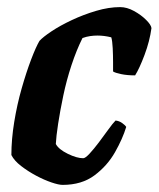

<svg xmlns="http://www.w3.org/2000/svg" viewBox="-20 -520 446 540"><path d="M156 0Q145 0 124.5 -7Q104 -14 81.5 -26Q59 -38 39.5 -53Q20 -68 12 -84Q12 -128 20 -177Q28 -226 41 -271.5Q54 -317 67.5 -352.5Q81 -388 91 -405Q101 -416 125 -432Q149 -448 182 -463.5Q215 -479 250.5 -489.5Q286 -500 318 -500Q337 -500 357 -489Q377 -478 391 -464Q405 -450 406 -441Q401 -404 386.5 -365.5Q372 -327 360 -308Q338 -308 321 -311.5Q304 -315 298 -319Q298 -325 298 -344.5Q298 -364 297 -384.5Q296 -405 293 -415Q273 -420 254 -420Q244 -420 233.5 -418.5Q223 -417 212 -413Q195 -379 181 -336.5Q167 -294 158 -251Q149 -208 143.5 -172Q138 -136 137 -115Q145 -100 170.5 -87.5Q196 -75 214 -75Q220 -75 232 -88Q244 -101 258 -119.5Q272 -138 284.5 -155.5Q297 -173 305 -181Q315 -180 323.5 -174Q332 -168 335 -163Q325 -130 303.5 -92Q282 -54 246 -27Q210 0 156 0Z"/></svg>

Font: Texturina 72pt 72pt ExtraBold
Style: Italic
Weight: 800
Italic angle: -11°
Designer: Guillermo Torres Carreño
Foundry: Omnibus-Type
Version: Version 1.002; ttfautohint (v1.8.3)